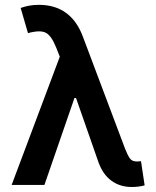

<svg xmlns="http://www.w3.org/2000/svg" viewBox="-20 -757 640 786"><path d="M518.8 8.5Q472.3 8.5 437.5 -16.2Q402.7 -40.8 384.2 -89.8L291.2 -355.8H284.8L161.9 0H27.7L224.8 -524.9L210.2 -561.8Q190.7 -610.8 167.6 -622.9Q156.6 -628.6 139.6 -628.6Q120.7 -628.6 94.5 -621.4L64.6 -724.4Q79.2 -729.8 98 -733.5Q116.8 -737.2 138.8 -737.2Q270.6 -737.2 319.2 -607.2L492.2 -147.7Q502.1 -122.5 511.2 -109.2Q520.2 -95.9 540.5 -95.9Q548.7 -95.9 557.2 -97.3L572.1 1.8Q548.7 8.5 518.8 8.5Z"/></svg>

Font: Linik Sans SemiBold
Style: Regular
Weight: 600
Designer: Rasmus Andersson (font), Cristiano Sobral (main changes)
Foundry: rsms
Version: Version 3.018;June 1, 2022;FontCreator 14.0.0.2814 64-bit; t